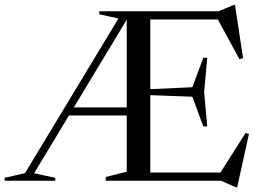

<svg xmlns="http://www.w3.org/2000/svg" viewBox="-38 -752 1084 799"><path d="M238 -271.5V-305H523V-271.5ZM473 -705H498V-684.5L104 -31L192 -12V0H-18.5V-12L66 -31.5ZM375 -692.5V-705H477.5L465 -673ZM824.5 -511.5 811.5 -368 824.5 -226H808L762.5 -349.5L522 -358.5V-378L762.5 -389L808 -511.5ZM973.5 -510 958.5 -505.5 862 -683 927.5 -671H520V-705H871L935 -731.5H940ZM871 -21 984 -198.5 998 -194.5 949 27.5H944L881.5 0H520V-34H936ZM402 0V-15.5L489.5 -37.5V-705H587.5V0Z"/></svg>

Font: Newsreader 60pt
Style: Regular
Weight: 400
Designer: Hugues Gentile
Foundry: Production Type
Version: Version 1.003